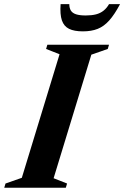

<svg xmlns="http://www.w3.org/2000/svg" viewBox="-51 -886 586 906"><path d="M230 -630 166.5 -655 172.5 -675H463.5L457.5 -655L380 -628L202 -45L265.5 -20L259.5 0H-31L-25 -20L52 -47ZM353.5 -813Q381 -813 401.8 -818.2Q422.5 -823.5 437.8 -835.8Q453 -848 463.5 -866.5H515.5Q489.5 -817.5 464.5 -789.5Q439.5 -761.5 410 -749.8Q380.5 -738 340 -738Q299 -738 274.8 -750Q250.5 -762 241 -790Q231.5 -818 235 -866.5H276Q276 -848 283.5 -836Q291 -824 308.2 -818.5Q325.5 -813 353.5 -813Z"/></svg>

Font: Newsreader 24pt
Style: Bold Italic
Weight: 700
Italic angle: -17°
Designer: Hugues Gentile
Foundry: Production Type
Version: Version 1.003